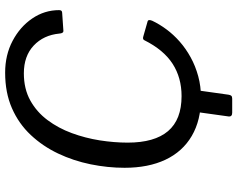

<svg xmlns="http://www.w3.org/2000/svg" viewBox="-108 -684 923 747"><g transform="rotate(-90 353.5 -310.5)"><path d="M288.5 131.4Q272.1 131.4 274 116.9L294.3 -29.2H379.1L358.5 117.3Q357.5 124.5 354.2 128Q351 131.4 343 131.4ZM444.3 -752Q513.2 -752 568 -723Q622.8 -694.1 655.1 -646.6Q687.5 -599.1 687.6 -542.2Q687.9 -530.5 677.6 -530.2L606.4 -525.3Q597.7 -525 596.4 -540.8Q590.5 -602.5 549.7 -640.9Q508.9 -679.2 441.7 -679.2Q381.5 -679.2 336.4 -654.3Q291.4 -629.4 259.9 -587.2Q228.4 -545.1 209.1 -492.6Q189.8 -440.2 180.9 -383.9Q172.1 -327.7 172.1 -275.3Q172.1 -171 216.8 -118.3Q261.6 -65.6 353 -65.6Q424.8 -65.6 478.9 -100.5Q533.1 -135.5 570.6 -210.6Q574.3 -218.1 585.7 -214.3L644.6 -197.5Q652.2 -195.3 646.5 -180.3Q633.5 -152.5 613.1 -124.9Q592.8 -97.3 565.5 -73.2Q538.2 -49.1 504.1 -30.3Q470 -11.5 430.5 -0.8Q391 10 346.2 10Q259.3 10 198.2 -25.8Q137 -61.7 105.6 -128.3Q74.2 -194.9 74.2 -287.3Q74.2 -352.9 87.8 -419.6Q101.4 -486.3 129.7 -545.9Q157.9 -605.4 201.7 -652.2Q245.5 -699 305.9 -725.5Q366.3 -752 444.3 -752Z"/></g></svg>

Font: Libre Franklin Thin
Style: Italic
Weight: 100
Italic angle: -8°
Designer: Pablo Impallari, Rodrigo Fuenzalida, Nhung Nguyen
Foundry: Impallari Type
Version: Version 3.000